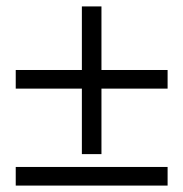

<svg xmlns="http://www.w3.org/2000/svg" viewBox="-20 -578 571 598"><path d="M502 0H29V-58H502ZM235 -98V-302H29V-360H235V-558H296V-360H502V-302H296V-98Z"/></svg>

Font: Source Serif Pro
Style: Regular
Weight: 400
Designer: Frank Grießhammer
Foundry: Adobe Systems Incorporated
Version: Version 3.001;hotconv 1.0.111;makeotfexe 2.5.65597